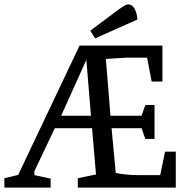

<svg xmlns="http://www.w3.org/2000/svg" viewBox="-29 -856 842 876"><path d="M-9 0V-43L76 -63L44 -37L334 -648H712V-484H663L642 -593H548L454 -587L475 -328H617L634 -377H676V-222H634L617 -271H480L499 -67Q516 -63 544.5 -60Q573 -57 602 -57H702L724 -164H773V0H326V-43L409 -60L391 -271H221L128 -75V-57L202 -41V0ZM250 -328H386L365 -583ZM405 -681 383 -716 514 -814Q527 -823 537.5 -829.5Q548 -836 556 -836Q566 -836 574.5 -829Q583 -822 589.5 -806.5Q596 -791 598 -767Z"/></svg>

Font: Faustina Light
Style: Regular
Weight: 400
Version: Version 1.200